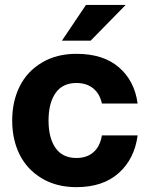

<svg xmlns="http://www.w3.org/2000/svg" viewBox="-20 -752 602 784"><path d="M292 12.2Q210.9 12.2 150.9 -23.7Q90.8 -59.6 60.3 -120.6Q29.8 -181.6 29.8 -259.8Q29.8 -337.9 60.3 -399.2Q90.8 -460.4 150.9 -496.3Q210.9 -532.2 292 -532.2Q401.4 -532.2 465.3 -477.3Q529.3 -422.4 542 -329.1H396Q387.7 -369.1 360.6 -391.1Q333.5 -413.1 292 -413.1Q235.4 -413.1 206.8 -372.1Q178.2 -331.1 178.2 -259.8Q178.2 -188.5 206.8 -147.7Q235.4 -106.9 292 -106.9Q335.4 -106.9 362.3 -131.1Q389.2 -155.3 396 -199.2H542Q529.3 -103 464.8 -45.4Q400.4 12.2 292 12.2ZM232.9 -585.9 331.1 -731.9H493.2L350.1 -585.9Z"/></svg>

Font: Aspekta 400
Style: Bold
Weight: 700
Designer: Ivo Dolenc
Version: Version 2.000